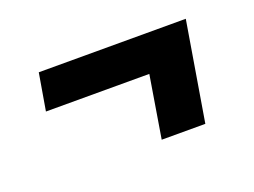

<svg xmlns="http://www.w3.org/2000/svg" viewBox="-54 -491 607 459"><g transform="rotate(-20 250.0 -261.0)"><path d="M292 -135 318 -293H55L71 -387H445L403 -135Z"/></g></svg>

Font: Iosevka Curly Slab
Style: Bold Italic
Weight: 700
Italic angle: -9°
Monospace: yes
Designer: Belleve Invis
Foundry: Belleve Invis
Version: Version 22.1.2; ttfautohint (v1.8.4)